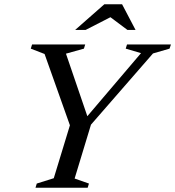

<svg xmlns="http://www.w3.org/2000/svg" viewBox="-20 -878 820 898"><path d="M639.5 -629.5 568 -650.5 574 -670H779.5L773 -650.5L695.5 -628L405.5 -295L329 -43L396 -19.5L390 0H146L152 -19.5L231.5 -44.5L307 -292L188.5 -625.5L124 -650.5L130 -670H378.5L372.5 -650.5L288.5 -627L388.5 -334.5ZM331.5 -738 468 -858H551L614 -738H576L496.5 -797.5L380.5 -738Z"/></svg>

Font: Newsreader Text Medium
Style: Italic
Weight: 500
Italic angle: -17°
Designer: Hugues Gentile
Foundry: Production Type
Version: Version 1.001